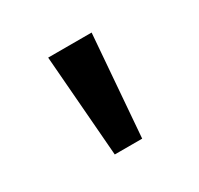

<svg xmlns="http://www.w3.org/2000/svg" viewBox="-76 -925 484 467"><g transform="rotate(-30 165.5 -691.5)"><path d="M204 -549.5 226.5 -834.5H104.5L127 -549.5Z"/></g></svg>

Font: Spartan SemiBold
Style: Regular
Weight: 600
Designer: Matt Bailey, Mirko Velimirovic
Foundry: Matt Bailey
Version: Version 1.003